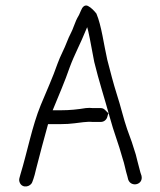

<svg xmlns="http://www.w3.org/2000/svg" viewBox="-20 -660 591 707"><path d="M237 -413C254 -459 278 -503 295 -546L301 -560L305 -545C313 -510 320 -466 327 -432C344 -362 365 -298 384 -229C399 -173 417 -130 431 -78C439 -55 442 -33 449 -11L452 1C462 31 509 21 501 -13L497 -25C493 -41 490 -51 486 -67L480 -91C470 -124 461 -151 448 -185C436 -219 423 -274 411 -310C397 -354 387 -394 375 -440C362 -497 354 -565 335 -610C327 -620 316 -632 304 -638C292 -644 283 -634 278 -621L271 -605C261 -588 259 -582 252 -564C245 -543 235 -529 227 -507C217 -480 202 -454 192 -426C174 -374 151 -324 130 -273C98 -195 81 -102 55 -17L52 -6C50 1 50 6 53 13C63 35 93 28 99 10L103 -1C106 -9 109 -21 113 -38C127 -94 142 -148 157 -203H205C225 -203 236 -204 254 -206C275 -208 297 -213 321 -211H351C363 -211 372 -219 375 -229L379 -243L367 -255C363 -259 358 -262 351 -262H323H322C313 -263 305 -263 296 -262C266 -257 237 -254 205 -254H174C195 -306 219 -360 237 -413ZM272 -492ZM296 -262ZM379 -246 380 -242 379 -243ZM431 -82ZM452 -4V-3ZM480 -96ZM252 -569ZM321 -211Z"/></svg>

Font: Blanket
Style: Light
Weight: 300
Foundry: Cannot Into Space Fonts
Version: Version 0.9